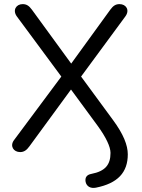

<svg xmlns="http://www.w3.org/2000/svg" viewBox="-20 -732 691 933"><path d="M446 180C552 159 601 106 601 18C601 -26 580 -80 529 -149L374 -360L589 -652C612 -683 593 -712 561 -712C542 -712 530 -704 516 -685L326 -423L135 -685C121 -704 109 -712 90 -712C58 -712 40 -682 62 -652L278 -360L48 -51C27 -23 45 7 78 7C95 7 109 -1 123 -21L325 -297L455 -120C495 -65 517 -19 517 11C517 69 491 100 424 113C402 117 392 130 396 152C401 174 420 185 446 180Z"/></svg>

Font: SN Pro Book
Style: Regular
Weight: 350
Designer: Tobias Whetton
Foundry: Supernotes
Version: Version 1.003;Glyphs 3.3 (3324)